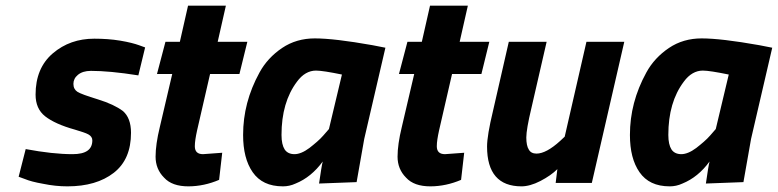

<svg xmlns="http://www.w3.org/2000/svg" viewBox="-20 -648 2755 680"><path d="M302 -397C345 -397 401 -392 470 -381C470 -381 494 -480 494 -480C494 -480 472 -488 472 -488C472 -488 472 -488 472 -488C458 -493 436 -499 406 -504C376 -509 345 -511 314 -511C314 -511 314 -511 314 -511C257 -511 208 -494 167 -459C126 -424 106 -375 106 -313C106 -313 106 -313 106 -313C106 -280 117 -254 140 -236C163 -218 198 -202 245 -189C245 -189 245 -189 245 -189C268 -182 284 -177 293 -172C302 -167 307 -160 307 -151C307 -151 307 -151 307 -151C307 -118 284 -102 237 -102C190 -102 135 -108 71 -120C71 -120 46 -22 46 -22C46 -22 68 -14 68 -14C68 -14 68 -14 68 -14C82 -8 104 -2 133 3C162 9 190 12 219 12C219 12 219 12 219 12C287 12 342 -4 383 -36C424 -68 444 -115 444 -178C444 -178 444 -178 444 -178C444 -213 434 -239 415 -255C395 -270 366 -284 327 -296C288 -308 263 -317 254 -323C245 -329 240 -338 240 -351C240 -363 245 -374 256 -383C267 -392 282 -397 302 -397C302 -397 302 -397 302 -397Z M670 -130C670 -145 673 -163 678 -186C678 -186 724 -386 724 -386C724 -386 828 -386 828 -386C828 -386 856 -500 856 -500C856 -500 751 -500 751 -500C751 -500 780 -628 780 -628C780 -628 646 -628 646 -628C646 -628 617 -500 617 -500C617 -500 566 -500 566 -500C566 -500 536 -386 536 -386C536 -386 590 -386 590 -386C590 -386 546 -198 546 -198C546 -198 546 -198 546 -198C536 -157 531 -122 531 -93C531 -64 541 -39 561 -19C580 2 609 12 647 12C684 12 721 4 756 -11C756 -11 767 -107 767 -107C767 -107 699 -102 699 -102C699 -102 699 -102 699 -102C680 -102 670 -111 670 -130C670 -130 670 -130 670 -130Z M982 12C997 12 1012 9 1027 2C1027 2 1027 2 1027 2C1064 -13 1096 -39 1123 -76C1123 -76 1123 -76 1123 -76C1120 -65 1116 -39 1110 2C1110 2 1243 -3 1243 -3C1243 -3 1270 -156 1270 -156C1270 -156 1345 -479 1345 -479C1345 -479 1299 -488 1299 -488C1299 -488 1299 -488 1299 -488C1209 -504 1141 -512 1095 -512C1095 -512 1095 -512 1095 -512C1052 -512 1013 -501 979 -478C945 -455 918 -426 899 -391C899 -391 899 -391 899 -391C860 -320 841 -247 841 -170C841 -170 841 -170 841 -170C841 -115 852 -71 875 -38C898 -5 933 12 982 12C982 12 982 12 982 12ZM1099 -398C1116 -398 1147 -393 1191 -384C1191 -384 1145 -191 1145 -191C1145 -191 1125 -168 1125 -168C1125 -168 1125 -168 1125 -168C1112 -153 1095 -139 1076 -124C1056 -109 1038 -102 1023 -102C1007 -102 995 -108 988 -119C981 -130 977 -147 977 -170C977 -170 977 -170 977 -170C977 -247 995 -310 1032 -359C1032 -359 1032 -359 1032 -359C1051 -385 1074 -398 1099 -398C1099 -398 1099 -398 1099 -398Z M1527 -130C1527 -145 1530 -163 1535 -186C1535 -186 1581 -386 1581 -386C1581 -386 1685 -386 1685 -386C1685 -386 1713 -500 1713 -500C1713 -500 1608 -500 1608 -500C1608 -500 1637 -628 1637 -628C1637 -628 1503 -628 1503 -628C1503 -628 1474 -500 1474 -500C1474 -500 1423 -500 1423 -500C1423 -500 1393 -386 1393 -386C1393 -386 1447 -386 1447 -386C1447 -386 1403 -198 1403 -198C1403 -198 1403 -198 1403 -198C1393 -157 1388 -122 1388 -93C1388 -64 1398 -39 1418 -19C1437 2 1466 12 1504 12C1541 12 1578 4 1613 -11C1613 -11 1624 -107 1624 -107C1624 -107 1556 -102 1556 -102C1556 -102 1556 -102 1556 -102C1537 -102 1527 -111 1527 -130C1527 -130 1527 -130 1527 -130Z M1827 12C1846 12 1869 6 1894 -7C1919 -20 1939 -34 1954 -49C1954 -49 1948 0 1948 0C1948 0 2076 0 2076 0C2076 0 2191 -500 2191 -500C2191 -500 2057 -500 2057 -500C2057 -500 1980 -164 1980 -164C1980 -164 1964 -149 1964 -149C1964 -149 1964 -149 1964 -149C1931 -119 1903 -104 1880 -104C1880 -104 1880 -104 1880 -104C1867 -104 1858 -109 1853 -118C1847 -127 1844 -142 1844 -161C1844 -180 1850 -215 1862 -265C1862 -265 1916 -500 1916 -500C1916 -500 1782 -500 1782 -500C1782 -500 1726 -255 1726 -255C1726 -255 1726 -255 1726 -255C1712 -197 1705 -155 1705 -129C1705 -129 1705 -129 1705 -129C1705 -35 1746 12 1827 12C1827 12 1827 12 1827 12Z M2352 12C2367 12 2382 9 2397 2C2397 2 2397 2 2397 2C2434 -13 2466 -39 2493 -76C2493 -76 2493 -76 2493 -76C2490 -65 2486 -39 2480 2C2480 2 2613 -3 2613 -3C2613 -3 2640 -156 2640 -156C2640 -156 2715 -479 2715 -479C2715 -479 2669 -488 2669 -488C2669 -488 2669 -488 2669 -488C2579 -504 2511 -512 2465 -512C2465 -512 2465 -512 2465 -512C2422 -512 2383 -501 2349 -478C2315 -455 2288 -426 2269 -391C2269 -391 2269 -391 2269 -391C2230 -320 2211 -247 2211 -170C2211 -170 2211 -170 2211 -170C2211 -115 2222 -71 2245 -38C2268 -5 2303 12 2352 12C2352 12 2352 12 2352 12ZM2469 -398C2486 -398 2517 -393 2561 -384C2561 -384 2515 -191 2515 -191C2515 -191 2495 -168 2495 -168C2495 -168 2495 -168 2495 -168C2482 -153 2465 -139 2446 -124C2426 -109 2408 -102 2393 -102C2377 -102 2365 -108 2358 -119C2351 -130 2347 -147 2347 -170C2347 -170 2347 -170 2347 -170C2347 -247 2365 -310 2402 -359C2402 -359 2402 -359 2402 -359C2421 -385 2444 -398 2469 -398C2469 -398 2469 -398 2469 -398Z"/></svg>

Font: My Font
Style: Bold Italic
Weight: 500
Version: Version 0.001